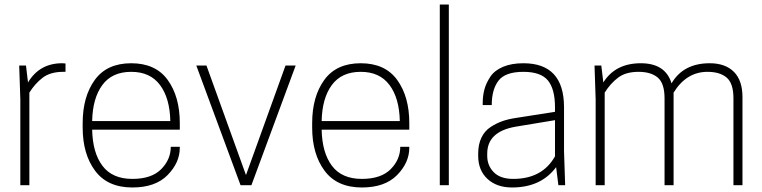

<svg xmlns="http://www.w3.org/2000/svg" viewBox="-20 -820 3372 850"><path d="M255 -540 270 -539V-502H260Q203 -502 169 -476Q135 -450 110 -410V0H70V-380L65 -530H95L104 -455Q155 -540 255 -540Z M776 -246H388Q390 -144 433.5 -86Q477 -28 566 -28Q651 -28 693.5 -71Q736 -114 736 -170H776V-166Q776 -100 722 -45Q668 10 566 10Q456 10 401 -64Q346 -138 346 -255V-275Q346 -392 399.5 -466Q453 -540 561 -540Q669 -540 722.5 -466Q776 -392 776 -275ZM561 -502Q476 -502 433 -443.5Q390 -385 388 -284H734Q732 -385 688.5 -443.5Q645 -502 561 -502Z M1045 0 849 -530H894L1069 -45L1244 -530H1289L1093 0Z M1792 -246H1404Q1406 -144 1449.5 -86Q1493 -28 1582 -28Q1667 -28 1709.5 -71Q1752 -114 1752 -170H1792V-166Q1792 -100 1738 -45Q1684 10 1582 10Q1472 10 1417 -64Q1362 -138 1362 -255V-275Q1362 -392 1415.5 -466Q1469 -540 1577 -540Q1685 -540 1738.5 -466Q1792 -392 1792 -275ZM1577 -502Q1492 -502 1449 -443.5Q1406 -385 1404 -284H1750Q1748 -385 1704.5 -443.5Q1661 -502 1577 -502Z M1927 0V-800H1967V0Z M2452 0 2442 -80Q2375 10 2247 10Q2179 10 2138 -28Q2097 -66 2097 -130V-140Q2097 -181 2111.5 -211Q2126 -241 2152.5 -258Q2179 -275 2205 -284Q2231 -293 2265 -298L2437 -325V-345Q2437 -426 2405.5 -464Q2374 -502 2297 -502Q2217 -502 2187 -463Q2157 -424 2157 -355H2117V-364Q2117 -396 2124.5 -424Q2132 -452 2150.5 -480Q2169 -508 2206.5 -524Q2244 -540 2297 -540Q2477 -540 2477 -345V-150L2482 0ZM2252 -28Q2381 -28 2437 -128V-288L2262 -259Q2137 -237 2137 -140V-130Q2137 -87 2166 -57.5Q2195 -28 2252 -28Z M3267 0H3227V-385Q3227 -451 3197 -476.5Q3167 -502 3112 -502Q3019 -502 2962 -410V0H2922V-385Q2922 -451 2892 -476.5Q2862 -502 2807 -502Q2750 -502 2716 -476Q2682 -450 2657 -410V0H2617V-380L2612 -530H2642L2651 -455Q2704 -540 2817 -540Q2926 -540 2953 -451Q3005 -540 3122 -540Q3191 -540 3229 -502Q3267 -464 3267 -390Z"/></svg>

Font: Cooper Hewitt
Style: Light
Weight: 703
Designer: Village Type and Design LLC
Foundry: Cooper Hewitt Smithsonian Design Museum
Version: 1.000